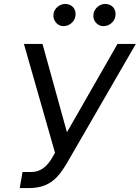

<svg xmlns="http://www.w3.org/2000/svg" viewBox="-20 -952 715 982"><path d="M81 9.9H127.8C238.6 9.9 281.2 -49.7 322.4 -117.9L674.7 -727.3H581L322.4 -275.6L197.4 -727.3H102.3L261.4 -170.5L245.7 -143.5C224.4 -108 193.2 -72.4 140.6 -72.4H95.2ZM253.6 -880.7C248.9 -848 273.4 -818.2 304.7 -818.2C335.9 -818.2 361.5 -842.3 365.8 -869.3C371.4 -904.8 348.7 -931.8 313.2 -931.8C286.2 -931.8 257.8 -910.5 253.6 -880.7ZM458.1 -880.7C452.4 -846.6 478 -818.2 509.2 -818.2C540.5 -818.2 566.1 -842.3 570.3 -869.3C576 -904.8 553.3 -931.8 517.8 -931.8C490.8 -931.8 463.1 -910.5 458.1 -880.7Z"/></svg>

Font: Magic Ui Pro
Style: Italic
Weight: 400
Italic angle: -9.39999°
Designer: Stefan Endress, Andreas Faust
Version: Version 1.000;FEAKit 1.0